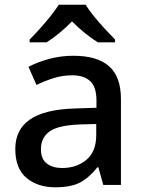

<svg xmlns="http://www.w3.org/2000/svg" viewBox="-20 -786 614 816"><path d="M292 -549Q393 -549 443.5 -504.5Q494 -460 494 -365V0H419L398 -75H394Q359 -31 320.5 -10.5Q282 10 214 10Q141 10 93 -29.5Q45 -69 45 -153Q45 -235 107 -278Q169 -321 298 -325L390 -328V-358Q390 -417 363 -441.5Q336 -466 287 -466Q246 -466 208 -454Q170 -442 135 -425L101 -502Q139 -522 188.5 -535.5Q238 -549 292 -549ZM317 -257Q225 -253 189.5 -226.5Q154 -200 154 -152Q154 -110 179 -91Q204 -72 244 -72Q306 -72 347.5 -107Q389 -142 389 -212V-259ZM344 -766Q357 -744 379.5 -716.5Q402 -689 426.5 -662.5Q451 -636 469 -618V-606H396Q370 -622 341.5 -645Q313 -668 286 -695Q232 -640 178 -606H106V-618Q125 -637 148.5 -663Q172 -689 194 -716.5Q216 -744 230 -766Z"/></svg>

Font: Noto Sans Arabic Med
Style: Regular
Weight: 500
Designer: Monotype Design Team, Nadine Chahine, Nizar Qandah and Khaled Hosny
Foundry: Monotype Imaging Inc.
Version: Version 2.012; ttfautohint (v1.8.4.7-5d5b)